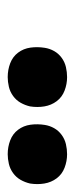

<svg xmlns="http://www.w3.org/2000/svg" viewBox="132 -919 194 498"><g transform="rotate(90 229.0 -670.0)"><path d="M380 -593Q361 -593 344 -599.5Q327 -606 316.5 -620Q306 -634 303.5 -652Q301 -670 304 -689Q306 -702 312.5 -713.5Q319 -725 330 -733Q341 -741 354 -744Q367 -747 380 -747Q398 -747 415 -740.5Q432 -734 442.5 -720Q453 -706 456 -688Q459 -670 456 -651Q453 -638 446.5 -626.5Q440 -615 429 -607Q418 -599 405 -596Q392 -593 380 -593ZM180 -593Q161 -593 144 -599.5Q127 -606 116.5 -620Q106 -634 103.5 -652Q101 -670 104 -689Q106 -702 112.5 -713.5Q119 -725 130 -733Q141 -741 154 -744Q167 -747 180 -747Q198 -747 215 -740.5Q232 -734 242.5 -720Q253 -706 256 -688Q259 -670 256 -651Q253 -638 246.5 -626.5Q240 -615 229 -607Q218 -599 205 -596Q192 -593 180 -593Z"/></g></svg>

Font: Zed Sans Extended
Style: Bold Italic
Weight: 700
Width: 7
Italic angle: -9°
Designer: Belleve Invis
Foundry: Belleve Invis
Version: Version 1.0.0; ttfautohint (v1.8.4)